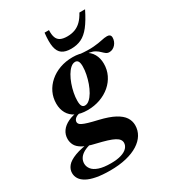

<svg xmlns="http://www.w3.org/2000/svg" viewBox="-299 -814 1079 1191"><g transform="rotate(-30 241.0 -218.0)"><path d="M498 -384.5Q484.5 -384.5 474.5 -392Q464.5 -399.5 453.8 -410.2Q443 -421 427.8 -430.5Q412.5 -440 389.2 -444Q366 -448 330.5 -442L329.5 -466Q392 -460 430 -463.5Q468 -467 491.8 -472.5Q515.5 -478 533.5 -478Q545.5 -478 552.8 -472Q560 -466 560 -453.5Q560 -440 555.2 -427.8Q550.5 -415.5 542 -405.8Q533.5 -396 522.2 -390.2Q511 -384.5 498 -384.5ZM201.5 -173.5Q218 -173.5 234 -187.5Q250 -201.5 263.8 -225Q277.5 -248.5 287.8 -277.2Q298 -306 304 -335.5Q310 -365 310 -391Q310 -417 303 -428Q296 -439 282.5 -439Q265.5 -439 249.5 -425Q233.5 -411 219.8 -387.5Q206 -364 195.8 -335.5Q185.5 -307 179.8 -277.5Q174 -248 174 -222Q174 -195.5 181 -184.5Q188 -173.5 201.5 -173.5ZM283.5 -472Q332.5 -472 365.5 -455.5Q398.5 -439 415.2 -409.2Q432 -379.5 432 -340.5Q432 -297.5 414.5 -261.2Q397 -225 365.8 -198Q334.5 -171 292.5 -155.8Q250.5 -140.5 200.5 -140.5Q151.5 -140.5 118.5 -157Q85.5 -173.5 68.8 -203.2Q52 -233 52 -272Q52 -314.5 69.2 -350.8Q86.5 -387 117.8 -414.2Q149 -441.5 191.2 -456.8Q233.5 -472 283.5 -472ZM135.5 254Q78.5 254 37.8 246.2Q-3 238.5 -28.8 224.2Q-54.5 210 -66.5 191Q-78.5 172 -78.5 149.5Q-78.5 123 -60.2 100.5Q-42 78 2.5 61Q47 44 126 35.5H164.5L162.5 43Q125.5 46 98 53.8Q70.5 61.5 52.2 73.8Q34 86 25 101.8Q16 117.5 16 136.5Q16 158 30.5 176.8Q45 195.5 77.2 206.5Q109.5 217.5 162 217.5Q206.5 217.5 236 208.2Q265.5 199 280.2 182.8Q295 166.5 295 147Q295 134.5 287.5 123.8Q280 113 262 103.2Q244 93.5 214 84.2Q184 75 139.5 64.5Q86 52.5 56 35.8Q26 19 14.5 -2Q3 -23 3 -47Q3 -78.5 20.5 -103.2Q38 -128 71.8 -144Q105.5 -160 153.5 -164L165 -151.5Q132 -149 117.8 -137.2Q103.5 -125.5 103.5 -111Q103.5 -104 107.8 -97.8Q112 -91.5 124.8 -85Q137.5 -78.5 162.8 -71Q188 -63.5 229.5 -54Q297 -38 336.2 -16.8Q375.5 4.5 392.5 30.5Q409.5 56.5 409.5 87.5Q409.5 124 391 154.5Q372.5 185 337.2 207.2Q302 229.5 251 241.8Q200 254 135.5 254ZM321 -599.5Q351.5 -599.5 376.2 -608.8Q401 -618 421.2 -638Q441.5 -658 459 -690.5H499.5Q468 -626.5 438.8 -589.2Q409.5 -552 377.2 -536.5Q345 -521 303.5 -521Q263 -521 239.8 -537Q216.5 -553 209.2 -590.2Q202 -627.5 209.5 -690.5H241Q239.5 -658 247 -637.8Q254.5 -617.5 272.8 -608.5Q291 -599.5 321 -599.5Z"/></g></svg>

Font: Newsreader 36pt
Style: Bold Italic
Weight: 700
Italic angle: -17°
Designer: Hugues Gentile
Foundry: Production Type
Version: Version 1.003